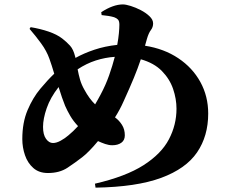

<svg xmlns="http://www.w3.org/2000/svg" viewBox="-20 -819 1040 878"><path d="M293 -200.2Q303.7 -209 314.7 -219.5Q325.7 -230 336.9 -242.2Q315.4 -265.1 301.5 -288.8Q287.6 -312.5 277.8 -335Q271.5 -350.6 263.4 -373.5Q255.4 -396.5 248 -420.9Q210.4 -373 193.6 -324.5Q176.8 -275.9 176.8 -238.8Q176.8 -203.1 190.4 -184.1Q204.1 -165 222.2 -165Q238.3 -165 257.8 -175.8Q277.3 -186.5 293 -200.2ZM504.9 -559.1Q460.9 -556.2 418.2 -542.5Q375.5 -528.8 335 -502Q339.4 -478.5 345.9 -455.3Q352.5 -432.1 366.2 -408.2Q388.7 -366.7 415 -341.8Q420.9 -352.5 427.5 -363.5Q434.1 -374.5 439.9 -386.2Q463.4 -430.2 479 -474.6Q494.6 -519 504.9 -559.1ZM651.9 -641.1 643.1 -609.9Q730.5 -596.2 795.4 -552.7Q860.4 -509.3 896.2 -444.1Q932.1 -378.9 932.1 -299.8Q932.1 -196.8 881.1 -122.1Q830.1 -47.4 716.8 -5.6Q603.5 36.1 417 39.1L414.1 21Q555.2 -11.7 636.5 -63.7Q717.8 -115.7 752.4 -181.9Q787.1 -248 787.1 -321.8Q787.1 -366.7 771.5 -412.4Q755.9 -458 720.2 -494.4Q684.6 -530.8 624 -547.9Q609.9 -505.9 592 -462.6Q574.2 -419.4 544.9 -355Q529.3 -319.3 505.9 -282.2Q524.9 -268.6 537.8 -248Q550.8 -227.5 550.8 -200.2Q550.8 -177.7 534.9 -166.3Q519 -154.8 493.2 -154.8Q478 -154.8 460.9 -160.6Q443.8 -166.5 428.2 -173.8Q407.2 -148.4 388.4 -129.4Q369.6 -110.4 356 -100.1Q325.2 -76.2 288.8 -52Q252.4 -27.8 199.2 -27.8Q158.2 -27.8 132.3 -50.8Q106.4 -73.7 94.2 -109.4Q82 -145 82 -183.1Q82 -258.8 106.2 -315.7Q130.4 -372.6 164.6 -413.3Q198.7 -454.1 228 -481.9Q222.2 -501 216.8 -518.3Q211.4 -535.6 206.1 -549.8Q193.4 -585.9 168 -620.6Q142.6 -655.3 115.2 -687L120.1 -694.8Q164.1 -687.5 202.1 -674.6Q240.2 -661.6 264.2 -643.1Q285.6 -626.5 300.5 -609.9Q315.4 -593.3 323.2 -562L325.2 -554.2Q363.8 -575.7 412.1 -591.8Q460.4 -607.9 516.1 -613.8Q521.5 -643.1 523.7 -667Q525.9 -690.9 525.9 -706.1Q525.9 -722.7 519.5 -729.5Q513.2 -736.3 502 -740.2Q490.7 -743.7 475.8 -746.1Q460.9 -748.5 444.8 -750L442.9 -763.2Q497.6 -798.8 542 -798.8Q555.2 -798.8 577.9 -791.7Q600.6 -784.7 624 -772.5Q647.5 -760.3 663.8 -744.6Q680.2 -729 680.2 -711.9Q680.2 -694.8 669.9 -681.4Q659.7 -668 651.9 -641.1Z"/></svg>

Font: Source Han Serif JP Heavy
Style: Regular
Weight: 900
Designer: Ryoko NISHIZUKA  (kana & ideographs); Frank Grießhammer (Latin, Greek & Cyrillic); Wenlong ZHANG  (bopomofo); Sandoll Co
Foundry: Adobe Systems Incorporated
Version: Version 1.001;PS 1.001;hotconv 16.6.54;makeotf.lib2.5.65590